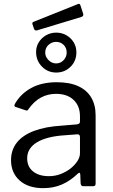

<svg xmlns="http://www.w3.org/2000/svg" viewBox="-20 -967 588 997"><path d="M382.1 -63.7Q345 -28 301.5 -9Q258 10 204.5 10Q126.6 10 81.9 -29.8Q37.3 -69.7 37.3 -135.3Q37.3 -188.5 67.5 -226.7Q97.8 -264.9 156.6 -287.2Q215.5 -309.5 300.8 -314.6L378.8 -321.1Q385.7 -321.9 390.5 -325.1Q395.3 -328.3 395.3 -335.9V-363Q395.3 -417.1 361.9 -448.4Q328.6 -479.7 271 -479.7Q227.6 -479.7 191.8 -460.1Q156 -440.4 127.8 -400.1Q124.5 -395 121.8 -393.6Q119.1 -392.2 113.1 -394.2L59.7 -412.2Q56.3 -414.2 55 -417.2Q53.6 -420.1 57.7 -428.2Q87.3 -479.9 141.9 -510Q196.5 -540 275 -540Q341.9 -540 386.6 -519.4Q431.4 -498.7 453.9 -460.3Q476.5 -421.8 476.5 -369.2V-14.7Q476.5 -6.2 473.5 -3.1Q470.4 0 463 0H412.2Q405.7 0 402.4 -4.3Q399.1 -8.7 398.5 -16.2L396.8 -62.3Q394.5 -76.5 382.1 -63.7ZM395.3 -254.4Q395.3 -271 381 -269.5L315.4 -264.5Q269.3 -261.6 233.1 -252.4Q197 -243.1 172.2 -228.2Q147.4 -213.3 134.2 -192.5Q121.1 -171.7 121.1 -144.9Q121.1 -101.4 151.7 -76.8Q182.3 -52.2 233.9 -52.2Q266.2 -52.2 295.7 -63.6Q325.1 -75.1 347.6 -93Q370.4 -111.8 382.8 -131.9Q395.3 -152 395.3 -171V-254.4ZM376.7 -695Q376.7 -650.3 346.4 -620.3Q316 -590.3 272.1 -590.3Q228.1 -590.3 197.8 -621.2Q167.4 -652 167.4 -697.1Q167.4 -725.3 181.6 -747.9Q195.8 -770.5 219.7 -784.1Q243.7 -797.6 272 -797.6Q301.4 -797.6 325 -783.9Q348.6 -770.2 362.7 -747.1Q376.7 -724 376.7 -695ZM326.3 -693.8Q326.3 -718.4 310.5 -734Q294.7 -749.6 271 -749.6Q249.2 -749.6 232 -734Q214.8 -718.4 214.8 -693.8Q214.8 -672 232 -654.9Q249.1 -637.7 271.1 -637.7Q294.7 -637.7 310.5 -654.9Q326.3 -672 326.3 -693.8ZM397.1 -940.7 411.8 -896.1Q416.2 -883.4 401.5 -878.6L172.8 -809.5Q166.4 -808 162.9 -809.5Q159.4 -811.1 156.9 -816.7L149.1 -839.4Q145.3 -850.2 153.5 -853.3L385.5 -946.2Q393.7 -949.3 397.1 -940.7Z"/></svg>

Font: Libre Franklin Thin
Style: Regular
Weight: 100
Designer: Pablo Impallari, Rodrigo Fuenzalida, Nhung Nguyen
Foundry: Impallari Type
Version: Version 3.000